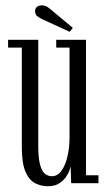

<svg xmlns="http://www.w3.org/2000/svg" viewBox="-20 -668 390 700"><path d="M155 11Q129.5 11 107.8 -0.2Q86 -11.5 72.8 -42.2Q59.5 -73 59.5 -132.5V-494.5H9.5V-523H119.5V-137.5Q119.5 -92 126 -67.8Q132.5 -43.5 143.8 -34.5Q155 -25.5 169 -25.5Q190 -25.5 204.5 -46Q219 -66.5 226.2 -98.5Q233.5 -130.5 233.5 -165V-494.5H185V-523H293.5V-29H339V0H239.5L237.5 -62.5Q235 -47 225.2 -30Q215.5 -13 198.2 -1Q181 11 155 11ZM234 -552 135 -597.5Q122.5 -603.5 115.2 -609.5Q108 -615.5 108 -627.5Q108 -637.5 114.8 -643Q121.5 -648.5 132.5 -648.5Q142 -648.5 148.8 -645Q155.5 -641.5 162.5 -635.5L245.5 -566.5Z"/></svg>

Font: Imbue 24pt Light
Style: Regular
Weight: 300
Designer: Tyler Finck
Foundry: Etcetera Type Company
Version: Version 1.102